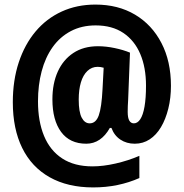

<svg xmlns="http://www.w3.org/2000/svg" viewBox="-20 -741 802 839"><path d="M727 -366Q727 -313 715.5 -266.5Q704 -220 683.5 -185.5Q663 -151 634 -132Q605 -113 569 -113Q533 -113 506 -131Q479 -149 467 -182H460Q441 -148 415 -130.5Q389 -113 357 -113Q285 -113 247 -164.5Q209 -216 209 -307Q209 -376 232.5 -428Q256 -480 300.5 -509.5Q345 -539 408 -539Q443 -539 481 -531Q519 -523 548 -511L540 -305Q539 -292 538.5 -278Q538 -264 538 -252Q538 -226 545 -214Q552 -202 565 -202Q581 -202 593 -220Q605 -238 611.5 -275Q618 -312 618 -367Q618 -446 593 -505Q568 -564 519 -597Q470 -630 398 -630Q337 -630 289.5 -605Q242 -580 210 -535Q178 -490 162 -429.5Q146 -369 146 -298Q146 -211 172.5 -147Q199 -83 252 -48.5Q305 -14 384 -14Q431 -14 485.5 -26.5Q540 -39 589 -60V37Q544 57 493.5 67.5Q443 78 387 78Q276 78 197 33.5Q118 -11 77 -94.5Q36 -178 36 -294Q36 -390 62 -468.5Q88 -547 135.5 -603.5Q183 -660 249.5 -690.5Q316 -721 397 -721Q496 -721 570 -677Q644 -633 685.5 -553Q727 -473 727 -366ZM324 -306Q324 -252 337 -227Q350 -202 372 -202Q399 -202 411.5 -236.5Q424 -271 428 -351L433 -445Q425 -447 419.5 -448Q414 -449 407 -449Q381 -449 362 -431Q343 -413 333.5 -381Q324 -349 324 -306Z"/></svg>

Font: Noto Sans Display Condensed ExtraBold
Style: Regular
Weight: 800
Width: 3
Designer: Monotype Design Team
Foundry: Monotype Imaging Inc.
Version: Version 2.003